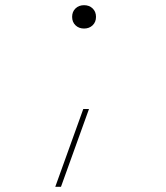

<svg xmlns="http://www.w3.org/2000/svg" viewBox="-20 -550 640 740"><path d="M193 170 301 -130H323L215 170ZM304 -440Q284 -440 271 -452.5Q258 -465 258 -485Q258 -505 271 -517.5Q284 -530 304 -530Q324 -530 337 -517.5Q350 -505 350 -485Q350 -465 337 -452.5Q324 -440 304 -440Z"/></svg>

Font: M PLUS Code Latin Expanded Thin
Style: Regular
Weight: 250
Width: 7
Designer: Coji Morishita
Foundry: UNDERFOREST DESIGN
Version: Version 1.002; ttfautohint (v1.8.3)